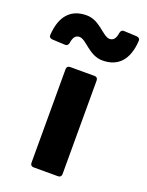

<svg xmlns="http://www.w3.org/2000/svg" viewBox="-187 -782 649 850"><g transform="rotate(20 137.5 -356.5)"><path d="M74.2 -612.3C106.4 -612.3 140.6 -548.8 204.1 -548.8C276.4 -548.8 320.3 -592.8 326.2 -684.6C327.1 -694.3 321.3 -700.2 311.5 -701.2L251 -704.1C241.2 -705.1 235.4 -699.2 233.4 -689.5C229.5 -661.1 218.8 -649.4 201.2 -649.4C168.9 -649.4 134.8 -712.9 71.3 -712.9C-1 -712.9 -44.9 -668.9 -50.8 -577.1C-51.8 -567.4 -45.9 -561.5 -36.1 -560.5L24.4 -557.6C34.2 -556.6 40 -562.5 42 -572.3C45.9 -600.6 56.6 -612.3 74.2 -612.3ZM64.5 -457V-15.6C64.5 -5.9 70.3 0 80.1 0H195.3C205.1 0 210.9 -5.9 210.9 -15.6V-457C210.9 -466.8 205.1 -472.7 195.3 -472.7H80.1C70.3 -472.7 64.5 -466.8 64.5 -457Z"/></g></svg>

Font: Ed Sans Neue
Style: Bold
Weight: 700
Designer: Stephen Hutchings
Version: Version 1.004;PS 001.004;hotconv 1.0.88;makeotf.lib2.5.64775